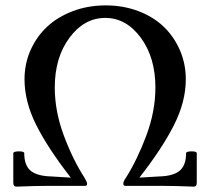

<svg xmlns="http://www.w3.org/2000/svg" viewBox="-20 -696 788 719"><path d="M42 2.9Q29.8 2.9 29.8 -11.2V-122.1Q29.8 -128.9 50.3 -129.2Q70.8 -129.4 70.8 -122.1Q70.8 -77.1 94.5 -56.9Q118.2 -36.6 172.9 -35.2L245.1 -30.8Q159.7 -140.1 115.7 -227.8Q71.8 -315.4 71.8 -398.9Q71.8 -457 94.2 -507.8Q116.7 -558.6 156.2 -595.7Q195.8 -632.8 252.7 -654.3Q309.6 -675.8 376 -675.8Q441.9 -675.8 498.3 -654.3Q554.7 -632.8 593.3 -595.7Q631.8 -558.6 653.8 -507.8Q675.8 -457 675.8 -398.9Q675.8 -315.4 631.6 -227.8Q587.4 -140.1 502 -30.8L575.2 -35.2Q629.4 -36.6 653.1 -56.9Q676.8 -77.1 676.8 -122.1Q676.8 -128.9 696.8 -129.2Q716.8 -129.4 716.8 -122.1V-11.2Q716.8 2.9 706.1 2.9Q634.3 0 585.9 0H449.2Q441.9 0 441.9 -7.8Q441.9 -17.6 451.2 -29.8Q494.1 -97.7 528.1 -188.7Q562 -279.8 562 -368.2Q562 -480.5 507.3 -554.7Q452.6 -628.9 374 -628.9Q295.4 -628.9 240.2 -554.7Q185.1 -480.5 185.1 -368.2Q185.1 -279.3 219.2 -188Q253.4 -96.7 296.9 -29.8Q306.2 -13.7 306.2 -7.8Q306.2 0 298.8 0H161.1Q112.3 0 42 2.9Z"/></svg>

Font: Junicode SmCond Medium
Style: Regular
Weight: 500
Width: 4
Designer: Peter S. Baker
Version: Version 2.206